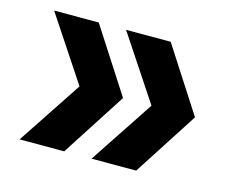

<svg xmlns="http://www.w3.org/2000/svg" viewBox="-73 -645 803 665"><g transform="rotate(15 328.5 -312.0)"><path d="M463 -543H303L456 -312L303 -81H463L612 -312ZM205 -543H45L198 -312L45 -81H205L354 -312Z"/></g></svg>

Font: Bounded Med
Style: Regular
Weight: 500
Designer: Vlad Churkin
Version: Version 3.0